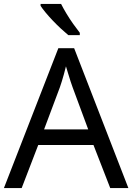

<svg xmlns="http://www.w3.org/2000/svg" viewBox="-20 -964 679 984"><path d="M545 0 459 -221H176L91 0H0L279 -717H360L638 0ZM352 -517Q349 -525 342 -546Q335 -567 328.5 -589.5Q322 -612 318 -624Q313 -604 307.5 -583.5Q302 -563 296.5 -546Q291 -529 287 -517L206 -301H432ZM293 -944Q304 -922 320.5 -894.5Q337 -867 355.5 -841Q374 -815 389 -796V-784H330Q313 -798 292 -817.5Q271 -837 250.5 -858.5Q230 -880 213.5 -900Q197 -920 188 -934V-944Z"/></svg>

Font: Noto Sans New Tai Lue
Style: Regular
Weight: 400
Designer: Monotype Design Team
Foundry: Monotype Imaging Inc.
Version: Version 2.003